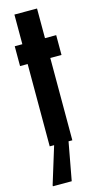

<svg xmlns="http://www.w3.org/2000/svg" viewBox="-130 -697 485 926"><g transform="rotate(-15 112.0 -234.0)"><path d="M160 -510H216V-411H160V0H141L106 190H12V185L69 0H47V-411H9V-510H47V-658H160Z"/></g></svg>

Font: Saira Ultra Condensed ExtraBold
Style: Regular
Weight: 800
Width: 1
Designer: Hector Gatti with collaboration of the Omnibus-Type team
Foundry: Omnibus-Type
Version: Version 1.001; ttfautohint (v1.8)